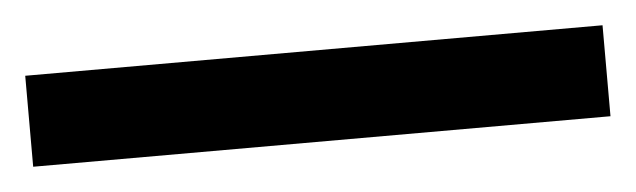

<svg xmlns="http://www.w3.org/2000/svg" viewBox="-24 -866 543 164"><g transform="rotate(-5 247.5 -784.0)"><path d="M495 -823V-745H0V-823Z"/></g></svg>

Font: Almarai Bold
Style: Regular
Weight: 700
Designer: Boutros International 2019
Foundry: Created by Boutros International 2019
Version: Version 1.10